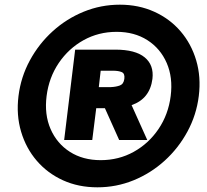

<svg xmlns="http://www.w3.org/2000/svg" viewBox="-20 -760 882 820"><path d="M59 -350Q69 -431 107.5 -502Q146 -573 205 -626.5Q264 -680 337.5 -710Q411 -740 492 -740Q572 -740 638.5 -710Q705 -680 751 -626.5Q797 -573 818 -502Q839 -431 829 -350Q819 -269 780.5 -198Q742 -127 683 -73.5Q624 -20 550.5 10Q477 40 396 40Q315 40 249 10Q183 -20 137 -73.5Q91 -127 70 -198Q49 -269 59 -350ZM709 -350Q719 -429 692 -491Q665 -553 609.5 -588.5Q554 -624 478 -624Q401 -624 337 -588.5Q273 -553 231 -491Q189 -429 179 -350Q169 -271 196 -209Q223 -147 278.5 -111.5Q334 -76 410 -76Q487 -76 551 -111.5Q615 -147 657 -209Q699 -271 709 -350ZM301 -548H473Q558 -548 598 -515Q638 -482 631 -423Q620 -338 542 -311L609 -162H489L428 -298H391L374 -162H254ZM462 -458H410L402 -388H454Q476 -389 492 -395Q508 -401 511 -423Q514 -446 500 -452Q486 -458 462 -458Z"/></svg>

Font: Haskoy ExtraBold
Style: Italic
Weight: 800
Designer: Ertekin Erdin
Foundry: Ertekin Erdin
Version: Version 2.000; ttfautohint (v1.8.4.7-5d5b)